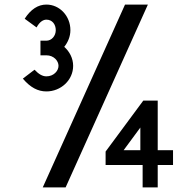

<svg xmlns="http://www.w3.org/2000/svg" viewBox="-20 -820 857 840"><path d="M183 -420C246 -420 300 -469 300 -532C300 -565 284 -595 261 -615C277 -635 288 -660 288 -688C288 -750 241 -800 183 -800C147 -800 115 -780 88 -738L140 -700C154 -726 170 -734 183 -734C209 -734 224 -713 224 -688C224 -663 206 -642 183 -642H157V-578H183C215 -578 236 -554 236 -532C236 -510 215 -486 183 -486C166 -486 150 -495 131 -515L80 -476C113 -437 146 -420 183 -420ZM594 -163H521L594 -262ZM737 -98V-163H670V-380H607L442 -157V-98H604V0H670V-98ZM527 -800 167 0H267L627 -800Z"/></svg>

Font: Gauge Heavy
Style: Bold
Weight: 900
Designer: Daniel Pimley
Foundry: Daniel Pimley
Version: Version 1.003;PS 001.001;hotconv 1.0.56